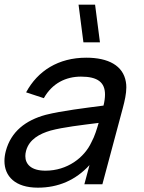

<svg xmlns="http://www.w3.org/2000/svg" viewBox="-50 -808 633 842"><path d="M388.3 -622.5 367 -787.5H294.5L315.8 -622.5ZM501.9 -449.5C489.8 -520 425.7 -555 328.2 -555C206.2 -555 115.3 -497.5 64.5 -403L142.2 -377.5C179.3 -443.5 239.5 -472 305 -472C378.8 -472 410.5 -446.5 410.5 -393.4C410.5 -379.2 408.3 -363.1 403.9 -345C321 -334 222.9 -322.5 150.6 -304.5C62.2 -280.5 -1.6 -231 -24.4 -146C-28.4 -130.9 -30.5 -116.1 -30.5 -102.1C-30.5 -35.5 16 15 116 15C206 15 281.8 -18 342.5 -84L320 0H399L488.5 -334C497.2 -366.5 504 -397.3 504 -425C504 -433.5 503.4 -441.6 501.9 -449.5ZM149.4 -59.5C85.9 -59.5 61.1 -88.5 61.1 -123.6C61.1 -131 62.2 -138.7 64.3 -146.5C77.8 -197 123.9 -221.5 172.1 -235.5C228.6 -250.5 303.9 -259 382.6 -269C375.5 -244.5 365.3 -210 350.8 -184C319.9 -117 245.4 -59.5 149.4 -59.5Z"/></svg>

Font: Manrope
Style: MediumItalic
Weight: 500
Italic angle: -15°
Designer: Mikhail Sharanda
Foundry: Mikhail Sharanda
Version: Version 4.502;hotconv 1.0.109;makeotfexe 2.5.65596